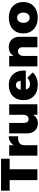

<svg xmlns="http://www.w3.org/2000/svg" viewBox="1456 -2197 750 3702"><g transform="rotate(-90 1831.0 -346.0)"><path d="M6 -535V-701H622V-535H418V0H209V-535Z M681 0V-544H883V-458Q943 -552 1054 -552V-370Q976 -380 929.5 -349.5Q883 -319 883 -260V0Z M1110 -199V-544H1312V-256Q1312 -216 1332 -192.5Q1352 -169 1385 -169Q1424 -170 1446.5 -199Q1469 -228 1469 -275V-544H1671V0H1469V-81Q1412 9 1302 9Q1216 9 1163 -47.5Q1110 -104 1110 -199Z M1751 -270Q1751 -397 1830 -474Q1909 -551 2038 -551Q2180 -551 2255 -462.5Q2330 -374 2321 -223H1955Q1980 -142 2061 -142Q2124 -142 2181 -194L2286 -91Q2197 7 2044 7Q1908 7 1829.5 -68.5Q1751 -144 1751 -270ZM1951 -322H2122Q2123 -362 2100 -388Q2077 -414 2040 -414Q2005 -414 1982 -389Q1959 -364 1951 -322Z M2402 0V-544H2604V-460Q2662 -552 2777 -552Q2865 -552 2919 -495.5Q2973 -439 2973 -345V0H2771V-287Q2771 -327 2749.5 -351Q2728 -375 2693 -375Q2652 -374 2628 -345Q2604 -316 2604 -269V0Z M3038 -272Q3038 -399 3121 -475Q3204 -551 3341 -551Q3478 -551 3560.5 -475Q3643 -399 3643 -272Q3643 -146 3560.5 -69.5Q3478 7 3341 7Q3204 7 3121 -69.5Q3038 -146 3038 -272ZM3242 -270Q3242 -215 3269 -182Q3296 -149 3341 -149Q3385 -149 3412 -182Q3439 -215 3439 -270Q3439 -324 3412 -357.5Q3385 -391 3341 -391Q3296 -391 3269 -357.5Q3242 -324 3242 -270Z"/></g></svg>

Font: Trueno
Style: ExBd
Weight: 800
Designer: Julieta Ulanovsky
Foundry: Julieta Ulanovsky
Version: Version 3.001b